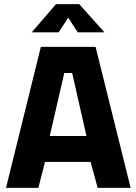

<svg xmlns="http://www.w3.org/2000/svg" viewBox="-20 -906 658 926"><path d="M9 0 177 -680H441L610 0H451L417 -125H197L165 0ZM220 -250H397L328 -554H290ZM133 -750 250 -886H362L484 -750H355L309 -821L263 -750Z"/></svg>

Font: Cairo ExtraBold
Style: Regular
Weight: 800
Designer: Mohamed Gaber, Accademia di Belle Arti di Urbino
Foundry: Kief Type Foundry, Accademia di Belle Arti di Urbino
Version: Version 3.117